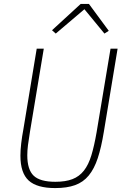

<svg xmlns="http://www.w3.org/2000/svg" viewBox="-20 -946 640 978"><path d="M203 -698 133 -277Q126 -235 122.5 -207Q119 -179 119 -155Q119 -82 151.5 -51Q184 -20 262 -20Q314 -20 349 -33.5Q384 -47 407.5 -77Q431 -107 445.5 -155Q460 -203 472 -272L543 -698H579L509 -275Q496 -195 478 -140.5Q460 -86 432 -52Q404 -18 362.5 -3Q321 12 261 12Q168 12 126 -26.5Q84 -65 84 -153Q84 -181 88 -215.5Q92 -250 99 -287L167 -698ZM433 -926 534 -789 512 -775 410 -899 264 -775 245 -792 391 -926Z"/></svg>

Font: IBM Plex Mono ExtraLight
Style: Italic
Weight: 200
Italic angle: -9°
Monospace: yes
Designer: Mike Abbink, Paul van der Laan, Pieter van Rosmalen
Foundry: Bold Monday
Version: Version 2.3